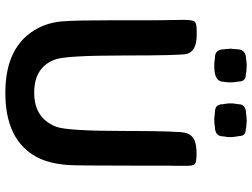

<svg xmlns="http://www.w3.org/2000/svg" viewBox="-131 -791 930 708"><g transform="rotate(90 334.0 -437.0)"><path d="M160.2 -828.1 161.6 -845.2Q161.6 -879.4 198.2 -879.4L202.1 -880.4L221.7 -881.8H226.1L228.5 -881.3L243.7 -880.4Q251.5 -878.4 255.9 -878.4Q280.8 -878.4 280.8 -850.1Q282.2 -843.3 282.2 -841.8L283.7 -829.1V-813.5L281.7 -796.9Q281.7 -762.2 226.1 -762.2H212.9L210.4 -762.7L195.8 -764.2Q193.8 -764.6 191.9 -764.6Q161.6 -764.6 161.6 -800.3L160.6 -804.2V-808.6L159.7 -821.3V-825.7ZM482.9 -794.4Q482.9 -764.2 444.8 -764.2L436.5 -762.7H432.1L425.3 -762.2H414.1L412.1 -762.7L397.5 -764.2Q395 -764.6 393.1 -764.6Q364.3 -764.6 364.3 -793.9Q362.8 -800.8 362.8 -802.2L361.3 -814.9V-830.6L364.3 -851.6Q364.3 -879.4 399.9 -879.4L403.8 -880.4L423.3 -881.8H428.2L430.2 -881.3L445.3 -880.4Q447.3 -879.9 449.2 -879.9L459.5 -877.9Q481.9 -877.9 481.9 -852.1Q483.9 -843.3 483.9 -841.3L485.4 -828.6V-813.5L484.9 -811.5V-807.1Q482.9 -799.3 482.9 -794.4ZM591.3 -663.1V-612.8L590.8 -595.7V-460.4Q590.8 -249.5 588.4 -220.7Q582.5 -151.4 559.6 -108.4Q497.6 8.3 322.3 8.3Q147 8.3 84 -111.8Q62 -153.3 58.3 -207Q54.7 -260.7 54.7 -388.7V-549.8L53.2 -649.9Q53.2 -685.5 61.5 -691.4Q69.8 -697.3 93.3 -697.3H109.9Q168.5 -697.3 178.7 -661.1Q184.6 -640.1 184.6 -428Q184.6 -215.8 199.2 -175.8Q227.5 -98.1 321.8 -98.1Q416 -98.1 447.3 -179.2Q462.9 -219.7 462.9 -428.2Q462.9 -636.7 470.5 -658.7Q478 -680.7 496.1 -688.7Q514.2 -696.8 545.9 -696.8Q577.6 -696.8 584.5 -690.9Q591.3 -685.1 591.3 -663.1Z"/></g></svg>

Font: Averia Sans Libre
Style: Bold
Weight: 700
Version: Version 1.002